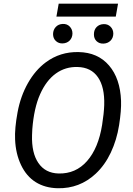

<svg xmlns="http://www.w3.org/2000/svg" viewBox="-20 -1000 712 1030"><path d="M58.1 0ZM289.6 9.8Q221.7 8.3 171.6 -22.9Q121.6 -54.2 92.8 -115Q64 -175.8 61 -251.5Q58.1 -310.5 74.2 -397.5Q90.3 -484.4 129.9 -554.2Q169.4 -624 226.1 -666Q302.7 -722.7 400.9 -720.7Q504.9 -718.8 564.9 -648.7Q625 -578.6 629.4 -459Q631.3 -407.7 618.9 -328.6Q606.4 -249.5 574.5 -181.6Q542.5 -113.8 493.2 -67.9Q407.2 12.2 289.6 9.8ZM539.1 -436.5Q542 -532.7 505.4 -585.7Q468.8 -638.7 396.5 -640.6Q331.1 -642.6 279.5 -605.5Q228 -568.4 195.1 -494.4Q162.1 -420.4 153.3 -307.1L151.9 -275.4Q148.9 -179.7 186 -125.5Q223.1 -71.3 293.9 -69.3Q386.2 -66.9 447 -136Q507.8 -205.1 527.8 -330.1Q537.6 -391.6 539.1 -436.5ZM601.1 -911.1H282.7L294.9 -980.5H613.3ZM264.6 -817.4Q265.1 -840.3 279.3 -855.5Q293.5 -870.6 316.4 -871.6Q339.8 -872.6 354.2 -857.4Q368.7 -842.3 368.7 -820.3Q368.2 -797.4 353.8 -782.7Q339.4 -768.1 316.4 -767.1Q294.9 -766.1 279.8 -780Q264.6 -793.9 264.6 -817.4ZM483.9 -816.4Q483.9 -839.8 498 -854.7Q512.2 -869.6 535.6 -870.6Q558.1 -871.6 573 -856.7Q587.9 -841.8 587.9 -819.3Q587.4 -796.4 572.8 -781.7Q558.1 -767.1 535.6 -766.1Q512.7 -765.1 498 -779.3Q483.4 -793.5 483.9 -816.4Z"/></svg>

Font: Roboto
Style: Italic
Weight: 400
Italic angle: -12°
Designer: Google
Version: Version 2.134; 2016; ttfautohint (v1.6)